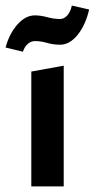

<svg xmlns="http://www.w3.org/2000/svg" viewBox="-33 -667 339 687"><path d="M79 0V-411L195 -432V0ZM49 -482 -13 -497Q0 -546 29 -579Q58 -612 92 -612Q112 -612 136 -605.5Q160 -599 182 -599Q196 -599 207.5 -611.5Q219 -624 224 -647L286 -633Q273 -577 244.5 -542Q216 -507 182 -507Q158 -507 135.5 -513.5Q113 -520 92 -520Q78 -520 66.5 -510Q55 -500 49 -482Z"/></svg>

Font: Ysabeau
Style: Bold
Weight: 700
Designer: Christian Thalmann (Catharsis Fonts)
Version: Version 2.000;gftools[0.9.27.dev2+g8671c4b]